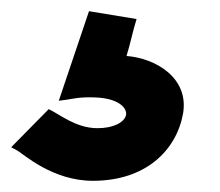

<svg xmlns="http://www.w3.org/2000/svg" viewBox="-27 -51 393 343"><path d="M60 144 -7 212 4 218C16 225 67 272 139 272C233 272 288 218 300 152C311 88 251 53 199 49C206 27 210 5 217 -17L132 -31L78 129L93 127C100 126 115 122 141 123C186 124 201 143 198 155C195 167 177 178 147 178C108 178 78 152 60 144Z"/></svg>

Font: Bluebird
Style: SfBdNrwObl
Weight: 700
Designer: Jasper
Foundry: Cannot Into Space Fonts
Version: Version 0.98